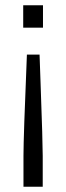

<svg xmlns="http://www.w3.org/2000/svg" viewBox="-20 -530 251 728"><path d="M68 -425V-510H143V-425ZM82 -323H130L134 -210Q142 12 142 61V178H69V61Q69 -9 82 -323Z"/></svg>

Font: Saira Semi Condensed Light
Style: Regular
Weight: 300
Width: 4
Designer: Hector Gatti with collaboration of the Omnibus-Type team
Foundry: Omnibus-Type
Version: Version 1.001; ttfautohint (v1.8)